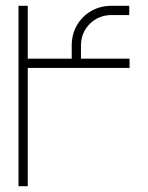

<svg xmlns="http://www.w3.org/2000/svg" viewBox="-20 -644 512 664"><path d="M44 0V-624H76V0ZM61 -409V-441H428V-409ZM228 -409V-486Q228 -525 246 -556.5Q264 -588 295.5 -606Q327 -624 367 -624H427V-592H367Q321 -592 290.5 -561.5Q260 -531 260 -486V-409Z"/></svg>

Font: Mada ExtraLight
Style: Regular
Weight: 250
Designer: Khaled Hosny
Version: Version 1.5